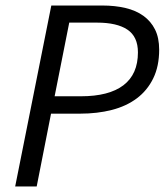

<svg xmlns="http://www.w3.org/2000/svg" viewBox="-20 -676 597 696"><path d="M166 -656H351Q397 -656 435 -647Q473 -638 500 -618.5Q527 -599 542 -569Q557 -539 557 -496Q557 -436 535.5 -392Q514 -348 476 -319.5Q438 -291 385.5 -277.5Q333 -264 270 -264H165L113 0H35ZM273 -327Q375 -327 427.5 -367Q480 -407 480 -486Q480 -543 442 -568.5Q404 -594 332 -594H231L178 -327Z"/></svg>

Font: mr_Source Sans Pro
Style: Italic
Weight: 400
Italic angle: -11°
Designer: Paul D. Hunt
Foundry: Adobe Systems Incorporated
Version: Version 1.036;July 10, 2024;FontCreator 11.5.0.2430 64-bit